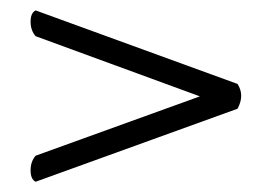

<svg xmlns="http://www.w3.org/2000/svg" viewBox="-20 -422 527 371"><path d="M366.2 -235.8 48.8 -352.1Q39.1 -363.3 39.1 -380.1Q39.1 -397 48.8 -401.9L439 -259.8Q453.1 -237.8 439 -211.9L48.8 -70.8Q39.1 -75.7 39.1 -92.8Q39.1 -109.9 48.8 -121.1Z"/></svg>

Font: Linux Libertine Display
Style: Regular
Weight: 400
Designer: Philipp H. Poll
Foundry: Philipp H. Poll
Version: Version 5.0.9